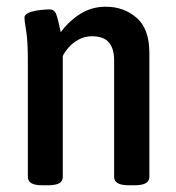

<svg xmlns="http://www.w3.org/2000/svg" viewBox="-20 -550 525 572"><path d="M108 2Q83 2 73 -4.5Q63 -11 63 -23V-366Q63 -429 58 -457.5Q53 -486 53 -498Q53 -507 67 -512.5Q81 -518 99 -520Q117 -522 127 -522Q142 -522 147.5 -507.5Q153 -493 161 -454Q185 -487 219 -508.5Q253 -530 295 -530Q349 -530 387 -497Q425 -464 425 -392V-23Q425 -11 414.5 -4.5Q404 2 380 2H366Q341 2 330.5 -4.5Q320 -11 320 -23V-371Q320 -405 304.5 -423.5Q289 -442 254 -442Q232 -442 214 -432Q196 -422 184 -408Q172 -394 167 -383V-23Q167 -11 157 -4.5Q147 2 122 2Z"/></svg>

Font: Asap Condensed Medium
Style: Regular
Weight: 500
Width: 3
Designer: Pablo Cosgaya
Foundry: Omnibus-Type
Version: Version 3.001; ttfautohint (v1.8.4.7-5d5b)